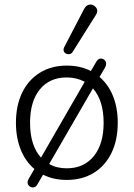

<svg xmlns="http://www.w3.org/2000/svg" viewBox="-20 -782 587 843"><path d="M169 -15 144 28Q137 41 124 41Q115 41 108 34.5Q101 28 101 18Q101 13 106 3L131 -40Q92 -73 71 -125Q50 -177 50 -243Q50 -319 77.5 -375.5Q105 -432 155.5 -463Q206 -494 273 -494Q334 -494 379 -470L404 -513Q412 -525 423 -525Q432 -525 439 -518.5Q446 -512 446 -502Q446 -494 442 -487L417 -444Q456 -411 476.5 -359.5Q497 -308 497 -243Q497 -167 469.5 -110.5Q442 -54 391.5 -23Q341 8 273 8Q215 8 169 -15ZM435 -243Q435 -341 388 -394L196 -62Q228 -43 273 -43Q348 -43 391.5 -96Q435 -149 435 -243ZM160 -90 352 -423Q316 -442 273 -442Q198 -442 155 -389.5Q112 -337 112 -243Q112 -143 160 -90ZM281 -544Q272 -544 265.5 -549.5Q259 -555 259 -564Q259 -569 262 -575L350 -744Q360 -762 377 -762Q388 -762 397.5 -753.5Q407 -745 407 -734Q407 -726 402 -718L299 -554Q293 -544 281 -544Z"/></svg>

Font: SN Pro Light
Style: Regular
Weight: 300
Designer: Tobias Whetton
Foundry: Supernotes
Version: Version 1.002